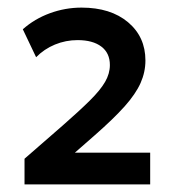

<svg xmlns="http://www.w3.org/2000/svg" viewBox="-20 -846 458 505"><path d="M44.5 -361V-428.5L145 -516Q189 -554.5 216.5 -581.8Q244 -609 256.5 -630.8Q269 -652.5 269 -675Q269 -706.5 246.5 -723.5Q224 -740.5 184 -740.5Q153 -740.5 124.5 -728.8Q96 -717 75 -695.5L40 -769Q71 -796.5 111.2 -811.2Q151.5 -826 194.5 -826Q271 -826 316.8 -787.5Q362.5 -749 362.5 -687Q362.5 -656.5 349.8 -627.8Q337 -599 307.8 -566.2Q278.5 -533.5 229.5 -490.5L177 -444.5H375V-361Z"/></svg>

Font: Geologica Cursive SemiBold
Style: Regular
Weight: 600
Designer: Sindre Bremnes, Frode Helland
Foundry: Monokrom Skriftforlag AS
Version: Version 1.010;gftools[0.9.28]